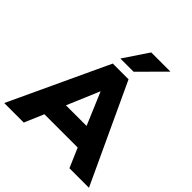

<svg xmlns="http://www.w3.org/2000/svg" viewBox="-260 -1117 1293 1293"><g transform="rotate(45 386.5 -470.5)"><path d="M-17 0 312 -705H462L790 0H604L521 -193L592 -138H180L251 -193L169 0ZM385 -513 268 -236 241 -283H532L504 -236L387 -513ZM324 -765 442 -941H625L450 -765Z"/></g></svg>

Font: Nunito Sans 11pt Black
Style: Regular
Weight: 900
Version: Version 3.101;gftools[0.9.27]